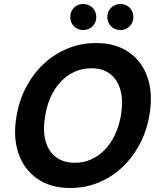

<svg xmlns="http://www.w3.org/2000/svg" viewBox="-20 -927 800 959"><path d="M331 12Q233 12 166.5 -34Q100 -80 72 -161.5Q44 -243 63 -350Q77 -430 113 -496.5Q149 -563 201.5 -611Q254 -659 320 -685.5Q386 -712 459 -712Q558 -712 624 -666Q690 -620 717.5 -538.5Q745 -457 726 -350Q712 -270 676 -203.5Q640 -137 588 -89Q536 -41 470.5 -14.5Q405 12 331 12ZM354 -114Q397 -114 434.5 -130.5Q472 -147 502 -177.5Q532 -208 553 -251.5Q574 -295 584 -350Q596 -423 582 -475.5Q568 -528 531 -557Q494 -586 436 -586Q393 -586 355 -569.5Q317 -553 287 -522.5Q257 -492 236 -448.5Q215 -405 206 -350Q193 -277 207 -224.5Q221 -172 258.5 -143Q296 -114 354 -114ZM395 -777Q368 -777 349.5 -795.5Q331 -814 331 -842Q331 -870 349.5 -888.5Q368 -907 395 -907Q423 -907 442 -888.5Q461 -870 461 -842Q461 -814 442 -795.5Q423 -777 395 -777ZM581 -777Q554 -777 535 -795.5Q516 -814 516 -842Q516 -870 535 -888.5Q554 -907 581 -907Q609 -907 627.5 -888.5Q646 -870 646 -842Q646 -814 627.5 -795.5Q609 -777 581 -777Z"/></svg>

Font: DM Sans 9pt ExtraBold
Style: Italic
Weight: 800
Italic angle: -10°
Version: Version 4.004;gftools[0.9.30]